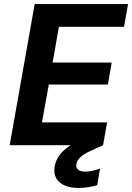

<svg xmlns="http://www.w3.org/2000/svg" viewBox="-20 -720 655 952"><path d="M28 0 152 -700H615L595 -587H272L241 -410H534L515 -301H222L188 -113H511L491 0ZM369 212Q332 212 303 200.5Q274 189 259.5 165Q245 141 251 105Q256 77 273.5 51.5Q291 26 327.5 2Q364 -22 424 -46L472 -65L491 0L436 25Q397 42 379.5 58.5Q362 75 359 92Q355 110 366.5 120.5Q378 131 402 131Q417 131 436.5 127Q456 123 476 116L462 198Q442 204 418 208Q394 212 369 212Z"/></svg>

Font: DM Sans 9pt ExtraBold
Style: Italic
Weight: 800
Italic angle: -10°
Version: Version 4.004;gftools[0.9.30]